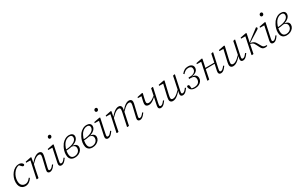

<svg xmlns="http://www.w3.org/2000/svg" viewBox="278 -2541 6774 4363"><g transform="rotate(-30 3664.5 -359.0)"><path d="M214 12Q170 12 134.5 -8Q99 -28 78 -69Q57 -110 57 -172Q57 -237 79.5 -296Q102 -355 139 -401Q176 -447 223.5 -473.5Q271 -500 322 -500Q352 -500 374 -491Q396 -482 410 -468Q424 -454 429 -438Q428 -424 419.5 -415.5Q411 -407 397 -407Q383 -407 371.5 -417Q360 -427 344 -445L309 -483H339V-474H315Q274 -469 236.5 -442.5Q199 -416 170 -375Q141 -334 124 -284Q107 -234 107 -182Q107 -105 141.5 -68Q176 -31 231 -31Q261 -31 285 -42.5Q309 -54 330 -73.5Q351 -93 370 -117L390 -102Q376 -77 357 -56.5Q338 -36 315.5 -20.5Q293 -5 267.5 3.5Q242 12 214 12Z M518 6 505 0 604 -459 613 -440 487 -442 492 -468 636 -497 653 -489 628 -355 631 -352 601 -218Q590 -164 579 -109.5Q568 -55 557 0ZM851 12Q825 12 809.5 -3Q794 -18 794 -41Q794 -60 798 -77Q802 -94 807 -118L854 -316Q861 -345 866 -369Q871 -393 871 -410Q871 -434 859 -445Q847 -456 823 -456Q795 -456 766 -442Q737 -428 700.5 -398Q664 -368 616 -319V-358H630Q668 -404 705 -436Q742 -468 778 -484Q814 -500 846 -500Q884 -500 904 -480.5Q924 -461 924 -427Q924 -406 919 -381.5Q914 -357 907 -327L858 -124Q854 -105 850 -88.5Q846 -72 846 -58Q846 -45 853 -38Q860 -31 874 -31Q897 -31 921.5 -51Q946 -71 978 -115L999 -99Q978 -68 955 -43Q932 -18 906 -3Q880 12 851 12Z M1097 -46Q1097 -64 1100.5 -83Q1104 -102 1110 -127L1181 -460L1192 -440L1065 -442L1070 -468L1220 -497L1237 -489L1161 -134Q1157 -113 1153 -93.5Q1149 -74 1149 -61Q1149 -46 1157 -38.5Q1165 -31 1179 -31Q1201 -31 1225 -51Q1249 -71 1282 -117L1303 -101Q1281 -69 1258.5 -43.5Q1236 -18 1211 -3Q1186 12 1156 12Q1130 12 1113.5 -3.5Q1097 -19 1097 -46ZM1242 -643Q1225 -643 1214 -654Q1203 -665 1203 -683Q1203 -703 1216.5 -717Q1230 -731 1248 -731Q1266 -731 1277 -720.5Q1288 -710 1288 -692Q1288 -672 1274.5 -657.5Q1261 -643 1242 -643Z M1507 13Q1466 13 1433 -2.5Q1400 -18 1380.5 -53Q1361 -88 1361 -148Q1361 -199 1375 -247Q1389 -295 1410 -334.5Q1431 -374 1451 -400Q1487 -444 1536.5 -472Q1586 -500 1643 -500Q1694 -500 1724 -475.5Q1754 -451 1754 -408Q1754 -374 1734 -342Q1714 -310 1671.5 -284Q1629 -258 1561 -241.5Q1493 -225 1397 -221V-248Q1487 -251 1546.5 -265.5Q1606 -280 1641.5 -302.5Q1677 -325 1692 -351Q1707 -377 1707 -404Q1707 -436 1688.5 -452.5Q1670 -469 1637 -469Q1594 -469 1556 -447Q1518 -425 1488 -386Q1474 -367 1460.5 -340Q1447 -313 1436 -282Q1425 -251 1418.5 -217.5Q1412 -184 1412 -152Q1412 -102 1425 -73Q1438 -44 1461.5 -32Q1485 -20 1515 -20Q1555 -20 1588 -36.5Q1621 -53 1640.5 -82Q1660 -111 1660 -148Q1660 -176 1649 -196Q1638 -216 1612.5 -228.5Q1587 -241 1543 -246L1595 -265L1593 -250Q1633 -247 1659 -234.5Q1685 -222 1698 -200.5Q1711 -179 1711 -151Q1711 -107 1684.5 -70Q1658 -33 1612 -10Q1566 13 1507 13Z M1969 13Q1928 13 1895 -2.5Q1862 -18 1842.5 -53Q1823 -88 1823 -148Q1823 -199 1837 -247Q1851 -295 1872 -334.5Q1893 -374 1913 -400Q1949 -444 1998.5 -472Q2048 -500 2105 -500Q2156 -500 2186 -475.5Q2216 -451 2216 -408Q2216 -374 2196 -342Q2176 -310 2133.5 -284Q2091 -258 2023 -241.5Q1955 -225 1859 -221V-248Q1949 -251 2008.5 -265.5Q2068 -280 2103.5 -302.5Q2139 -325 2154 -351Q2169 -377 2169 -404Q2169 -436 2150.5 -452.5Q2132 -469 2099 -469Q2056 -469 2018 -447Q1980 -425 1950 -386Q1936 -367 1922.5 -340Q1909 -313 1898 -282Q1887 -251 1880.5 -217.5Q1874 -184 1874 -152Q1874 -102 1887 -73Q1900 -44 1923.5 -32Q1947 -20 1977 -20Q2017 -20 2050 -36.5Q2083 -53 2102.5 -82Q2122 -111 2122 -148Q2122 -176 2111 -196Q2100 -216 2074.5 -228.5Q2049 -241 2005 -246L2057 -265L2055 -250Q2095 -247 2121 -234.5Q2147 -222 2160 -200.5Q2173 -179 2173 -151Q2173 -107 2146.5 -70Q2120 -33 2074 -10Q2028 13 1969 13Z M2319 -46Q2319 -64 2322.5 -83Q2326 -102 2332 -127L2403 -460L2414 -440L2287 -442L2292 -468L2442 -497L2459 -489L2383 -134Q2379 -113 2375 -93.5Q2371 -74 2371 -61Q2371 -46 2379 -38.5Q2387 -31 2401 -31Q2423 -31 2447 -51Q2471 -71 2504 -117L2525 -101Q2503 -69 2480.5 -43.5Q2458 -18 2433 -3Q2408 12 2378 12Q2352 12 2335.5 -3.5Q2319 -19 2319 -46ZM2464 -643Q2447 -643 2436 -654Q2425 -665 2425 -683Q2425 -703 2438.5 -717Q2452 -731 2470 -731Q2488 -731 2499 -720.5Q2510 -710 2510 -692Q2510 -672 2496.5 -657.5Q2483 -643 2464 -643Z M2617 6 2604 0 2703 -459 2712 -440 2586 -442 2591 -468 2735 -497 2752 -489 2727 -356 2730 -355 2700 -218Q2689 -164 2678 -109.5Q2667 -55 2656 0ZM2892 6 2880 0 2949 -321Q2955 -348 2959 -370.5Q2963 -393 2963 -410Q2963 -434 2952 -445Q2941 -456 2917 -456Q2891 -456 2862.5 -442Q2834 -428 2798.5 -398Q2763 -368 2715 -319V-358H2729Q2767 -404 2803.5 -436Q2840 -468 2874.5 -484Q2909 -500 2940 -500Q2976 -500 2995.5 -480.5Q3015 -461 3015 -427Q3015 -408 3010.5 -386.5Q3006 -365 3001 -342L3003 -336L2977 -217Q2965 -163 2953.5 -109Q2942 -55 2931 0ZM3216 12Q3190 12 3174 -3Q3158 -18 3158 -41Q3158 -60 3162.5 -77Q3167 -94 3172 -118L3219 -316Q3226 -345 3231 -369Q3236 -393 3236 -410Q3236 -434 3224 -445Q3212 -456 3189 -456Q3163 -456 3135.5 -442Q3108 -428 3073 -398Q3038 -368 2990 -318V-358H3005Q3043 -405 3078.5 -436.5Q3114 -468 3147.5 -484Q3181 -500 3212 -500Q3249 -500 3269 -480.5Q3289 -461 3289 -427Q3289 -406 3284 -381.5Q3279 -357 3271 -327L3223 -124Q3219 -105 3215 -88.5Q3211 -72 3211 -58Q3211 -45 3218 -38Q3225 -31 3239 -31Q3262 -31 3286 -51Q3310 -71 3343 -115L3364 -99Q3342 -68 3319 -43Q3296 -18 3270.5 -3Q3245 12 3216 12Z M3563 -183Q3524 -183 3501 -202.5Q3478 -222 3478 -259Q3478 -272 3480.5 -288.5Q3483 -305 3487.5 -327.5Q3492 -350 3500 -382.5Q3508 -415 3519 -461L3532 -440L3422 -444L3427 -469L3557 -497L3575 -489Q3558 -417 3548 -375Q3538 -333 3534 -310.5Q3530 -288 3530 -274Q3530 -252 3544 -239.5Q3558 -227 3585 -227Q3611 -227 3637.5 -237Q3664 -247 3695 -267.5Q3726 -288 3765 -318L3772 -289H3757Q3724 -257 3691.5 -233Q3659 -209 3626.5 -196Q3594 -183 3563 -183ZM3764 12Q3739 12 3722 -2.5Q3705 -17 3705 -45Q3705 -63 3709 -84.5Q3713 -106 3719 -132L3756 -307Q3766 -352 3775.5 -397.5Q3785 -443 3794 -488L3832 -497L3846 -491L3768 -134Q3764 -112 3760 -92.5Q3756 -73 3756 -59Q3756 -46 3764.5 -38.5Q3773 -31 3786 -31Q3810 -31 3833.5 -51Q3857 -71 3890 -115L3911 -99Q3889 -68 3866.5 -42.5Q3844 -17 3819 -2.5Q3794 12 3764 12Z M4082 12Q4059 12 4041.5 3Q4024 -6 4014 -23Q4004 -40 4004 -65Q4004 -89 4010 -119Q4016 -149 4023 -179L4089 -463L4100 -440L3978 -444L3983 -470L4129 -498L4146 -489L4076 -191Q4071 -171 4067 -150Q4063 -129 4060 -111.5Q4057 -94 4057 -80Q4057 -58 4069.5 -45.5Q4082 -33 4107 -33Q4133 -33 4162.5 -46.5Q4192 -60 4229 -91Q4266 -122 4316 -173L4318 -135H4303Q4259 -84 4222 -51.5Q4185 -19 4151 -3.5Q4117 12 4082 12ZM4341 12Q4314 12 4298 -2.5Q4282 -17 4282 -44Q4282 -62 4286 -81.5Q4290 -101 4297 -129H4294L4326 -283Q4338 -333 4348 -384.5Q4358 -436 4368 -486L4406 -497L4420 -491L4342 -126Q4338 -109 4334.5 -90.5Q4331 -72 4331 -59Q4331 -45 4339 -38Q4347 -31 4361 -31Q4384 -31 4408 -51Q4432 -71 4464 -115L4486 -99Q4464 -68 4441.5 -42.5Q4419 -17 4394 -2.5Q4369 12 4341 12Z M4667 13Q4619 13 4587.5 -1.5Q4556 -16 4539 -42.5Q4522 -69 4518 -104Q4522 -115 4529.5 -121.5Q4537 -128 4549 -128Q4564 -128 4573 -118.5Q4582 -109 4584 -86L4589 -15L4564 -37Q4583 -27 4605.5 -22Q4628 -17 4658 -17Q4705 -17 4738 -33Q4771 -49 4788 -77Q4805 -105 4805 -140Q4805 -171 4794 -193Q4783 -215 4758.5 -227Q4734 -239 4692 -239H4646L4652 -274H4695Q4743 -274 4776.5 -289Q4810 -304 4827.5 -330Q4845 -356 4845 -387Q4845 -427 4821.5 -446.5Q4798 -466 4757 -466Q4712 -466 4677 -445.5Q4642 -425 4610 -387L4590 -406Q4624 -450 4666 -475Q4708 -500 4767 -500Q4805 -500 4834 -487.5Q4863 -475 4879 -451.5Q4895 -428 4895 -394Q4895 -357 4874.5 -327.5Q4854 -298 4816.5 -280Q4779 -262 4728 -256L4727 -255Q4791 -252 4824 -223.5Q4857 -195 4857 -142Q4857 -101 4833.5 -66Q4810 -31 4767.5 -9Q4725 13 4667 13Z M4998 6 4986 0 5084 -459 5093 -440 4968 -442 4972 -468 5122 -497 5139 -489 5114 -366 5082 -222Q5070 -167 5059.5 -111.5Q5049 -56 5037 0ZM5065 -244 5066 -273 5347 -275 5346 -249ZM5341 12Q5316 12 5299 -2.5Q5282 -17 5282 -46Q5282 -63 5286 -83.5Q5290 -104 5296 -131L5331 -290Q5341 -339 5351.5 -388.5Q5362 -438 5372 -487L5410 -497L5423 -490L5345 -132Q5341 -111 5337 -92.5Q5333 -74 5333 -60Q5333 -46 5341.5 -38.5Q5350 -31 5363 -31Q5387 -31 5410.5 -51Q5434 -71 5468 -115L5489 -99Q5467 -68 5444 -42.5Q5421 -17 5396 -2.5Q5371 12 5341 12Z M5662 12Q5639 12 5621.5 3Q5604 -6 5594 -23Q5584 -40 5584 -65Q5584 -89 5590 -119Q5596 -149 5603 -179L5669 -463L5680 -440L5558 -444L5563 -470L5709 -498L5726 -489L5656 -191Q5651 -171 5647 -150Q5643 -129 5640 -111.5Q5637 -94 5637 -80Q5637 -58 5649.5 -45.5Q5662 -33 5687 -33Q5713 -33 5742.5 -46.5Q5772 -60 5809 -91Q5846 -122 5896 -173L5898 -135H5883Q5839 -84 5802 -51.5Q5765 -19 5731 -3.5Q5697 12 5662 12ZM5921 12Q5894 12 5878 -2.5Q5862 -17 5862 -44Q5862 -62 5866 -81.5Q5870 -101 5877 -129H5874L5906 -283Q5918 -333 5928 -384.5Q5938 -436 5948 -486L5986 -497L6000 -491L5922 -126Q5918 -109 5914.5 -90.5Q5911 -72 5911 -59Q5911 -45 5919 -38Q5927 -31 5941 -31Q5964 -31 5988 -51Q6012 -71 6044 -115L6066 -99Q6044 -68 6021.5 -42.5Q5999 -17 5974 -2.5Q5949 12 5921 12Z M6159 6 6147 0 6243 -458 6253 -440 6127 -442 6132 -468 6280 -496 6299 -489 6272 -359 6241 -214Q6230 -160 6219.5 -107Q6209 -54 6198 0ZM6559 0Q6545 3 6530 5.5Q6515 8 6500 8Q6465 8 6440 -9Q6415 -26 6395 -68L6354 -148Q6341 -175 6328 -191Q6315 -207 6298.5 -216.5Q6282 -226 6258 -232L6233 -239V-264H6250L6308 -312L6549 -495Q6559 -493 6566 -485.5Q6573 -478 6573 -468Q6573 -459 6568.5 -452.5Q6564 -446 6554.5 -439.5Q6545 -433 6528 -422L6253 -252L6254 -253L6279 -248Q6307 -243 6328 -232.5Q6349 -222 6366 -204.5Q6383 -187 6398 -159L6441 -83Q6458 -51 6476 -39Q6494 -27 6520 -25L6563 -23Z M6656 -46Q6656 -64 6659.5 -83Q6663 -102 6669 -127L6740 -460L6751 -440L6624 -442L6629 -468L6779 -497L6796 -489L6720 -134Q6716 -113 6712 -93.5Q6708 -74 6708 -61Q6708 -46 6716 -38.5Q6724 -31 6738 -31Q6760 -31 6784 -51Q6808 -71 6841 -117L6862 -101Q6840 -69 6817.5 -43.5Q6795 -18 6770 -3Q6745 12 6715 12Q6689 12 6672.5 -3.5Q6656 -19 6656 -46ZM6801 -643Q6784 -643 6773 -654Q6762 -665 6762 -683Q6762 -703 6775.5 -717Q6789 -731 6807 -731Q6825 -731 6836 -720.5Q6847 -710 6847 -692Q6847 -672 6833.5 -657.5Q6820 -643 6801 -643Z M7066 13Q7025 13 6992 -2.5Q6959 -18 6939.5 -53Q6920 -88 6920 -148Q6920 -199 6934 -247Q6948 -295 6969 -334.5Q6990 -374 7010 -400Q7046 -444 7095.5 -472Q7145 -500 7202 -500Q7253 -500 7283 -475.5Q7313 -451 7313 -408Q7313 -374 7293 -342Q7273 -310 7230.5 -284Q7188 -258 7120 -241.5Q7052 -225 6956 -221V-248Q7046 -251 7105.5 -265.5Q7165 -280 7200.5 -302.5Q7236 -325 7251 -351Q7266 -377 7266 -404Q7266 -436 7247.5 -452.5Q7229 -469 7196 -469Q7153 -469 7115 -447Q7077 -425 7047 -386Q7033 -367 7019.5 -340Q7006 -313 6995 -282Q6984 -251 6977.5 -217.5Q6971 -184 6971 -152Q6971 -102 6984 -73Q6997 -44 7020.5 -32Q7044 -20 7074 -20Q7114 -20 7147 -36.5Q7180 -53 7199.5 -82Q7219 -111 7219 -148Q7219 -176 7208 -196Q7197 -216 7171.5 -228.5Q7146 -241 7102 -246L7154 -265L7152 -250Q7192 -247 7218 -234.5Q7244 -222 7257 -200.5Q7270 -179 7270 -151Q7270 -107 7243.5 -70Q7217 -33 7171 -10Q7125 13 7066 13Z"/></g></svg>

Font: Source Serif 4 Light
Style: Italic
Weight: 300
Italic angle: -12°
Designer: Frank Grießhammer
Foundry: Adobe Systems Incorporated
Version: Version 4.004;hotconv 1.0.116;makeotfexe 2.5.65601